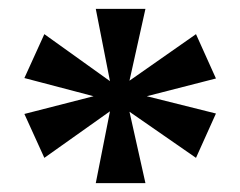

<svg xmlns="http://www.w3.org/2000/svg" viewBox="-20 -780 542 433"><path d="M196 -367 228 -529 80 -424 35 -523 191 -563 35 -604 80 -703 228 -597 196 -760H308L272 -598L422 -703L467 -603L311 -563L467 -524L422 -424L272 -528L308 -367Z"/></svg>

Font: Noto Serif Armenian
Style: Bold
Weight: 700
Version: Version 2.007